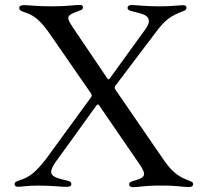

<svg xmlns="http://www.w3.org/2000/svg" viewBox="-20 -753 838 779"><path d="M52.6 5C70 5 89.5 -0.4 138.5 0C196.7 0.4 226.9 5.3 253.6 5C262.1 5 269.5 1.8 269.5 -6.4C269.5 -13.5 265.3 -17.4 251.1 -20.6C174.4 -37.3 169 -49.4 225.1 -122.5L365.4 -317.1L371.8 -325.6C375 -329.9 377.8 -330.3 381.4 -326.7L544.7 -88.8C574.9 -44.7 571.7 -33.4 526.6 -20.6C506.4 -15.3 503.9 -11 503.9 -5C503.9 1.4 508.2 6.4 520.2 6.4C545.1 6.4 564.6 -0.4 631 0C701 -0.4 722.7 6 745 6C757.5 6 763.5 2.1 763.5 -5.7C763.5 -13.1 759.9 -15.6 741.1 -22.4C695.3 -39.8 671.9 -63.9 639.2 -111.5L447.4 -390.6C444.2 -396.3 445 -400.9 449.2 -406.6L453.1 -411.6L611.9 -621.8C651.3 -675.4 676.1 -689.6 722.3 -707.4C731.5 -710.9 736.9 -714.5 736.9 -721.9C736.9 -728.7 731.2 -731.9 723.4 -731.9C703.5 -731.9 676.5 -726.9 625.7 -727.3C560.4 -727.6 534.4 -732.6 512.8 -732.6C504.3 -732.6 497.5 -728.7 497.5 -721.2C497.5 -714.5 501.8 -710.6 515.3 -707.4C546.2 -699.6 578.1 -693.9 582.4 -675.8C586.3 -665.5 584.2 -653.1 565.7 -628.6L423.7 -432.5C420.5 -429.7 418.3 -430.8 414.8 -435.7L412.3 -439.6L277.3 -639.2C250.4 -680 244 -689.6 297.6 -707.7C312.5 -712.4 316.8 -716.6 316.4 -723.7C316.8 -729.8 312.5 -733 303.6 -733C284.1 -733 257.5 -727.6 190.7 -727.3C123.2 -727.6 95.9 -732.2 77.1 -732.2C64.3 -732.2 57.9 -728.3 57.9 -720.9C57.9 -713.1 62.5 -708.8 79.2 -703.5C114.3 -693.2 142.8 -671.9 179.7 -619L349.4 -373.6C353 -368.3 353 -364.3 349.8 -359L167.3 -108.7C123.6 -52.9 99.4 -34.1 60 -21.7C43.3 -16.7 39.1 -12.8 39.1 -5.7C39.1 1.4 45.1 5 52.6 5Z"/></svg>

Font: Margiela Serif Text
Style: Regular
Weight: 400
Designer: Andreas Faust, Stefan Endress
Version: Version 1.002;FEAKit 1.0